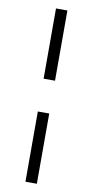

<svg xmlns="http://www.w3.org/2000/svg" viewBox="-96 -769 458 945"><g transform="rotate(10 132.5 -296.0)"><path d="M104 137V-214H161V137ZM104 -378V-729H161V-378Z"/></g></svg>

Font: Arima Light
Style: Regular
Weight: 300
Designer: Joana Correia and Natanael Gama
Foundry: NDISCOVER
Version: Version 1.101;gftools[0.9.23]